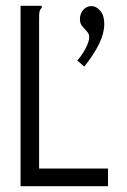

<svg xmlns="http://www.w3.org/2000/svg" viewBox="-20 -643 440 663"><path d="M51 -623H124V-616Q118 -610 116.5 -603Q115 -596 115 -579V-61H353V0H51ZM271 -413 247 -434Q265 -455 276.5 -477.5Q288 -500 288 -515Q288 -526 280 -534.5Q272 -543 264 -552.5Q256 -562 256 -576Q256 -596 267.5 -609Q279 -622 296 -622Q312 -622 326 -606Q340 -590 340 -561Q340 -528 322.5 -492Q305 -456 271 -413Z"/></svg>

Font: Inconsolata Condensed
Style: Regular
Weight: 400
Width: 3
Monospace: yes
Designer: Raph Levien, Cyreal, Brenton Simpson
Foundry: Raph Levien, Cyreal, Google
Version: Version 3.000; ttfautohint (v1.8.2.53-6de2)